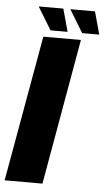

<svg xmlns="http://www.w3.org/2000/svg" viewBox="-101 -849 489 885"><g transform="rotate(5 143.0 -406.0)"><path d="M-45 0 75 -675H249L130 0ZM252 -707 188 -812H302L331 -707ZM105.5 -707 41.5 -812H155.5L184.5 -707Z"/></g></svg>

Font: Anybody UltraCondensed Black
Style: Italic
Weight: 900
Width: 1
Italic angle: -10°
Designer: Tyler Finck
Foundry: Etcetera Type Company
Version: Version 1.010; ttfautohint (v1.8.3) -l 8 -r 50 -G 200 -x 14 